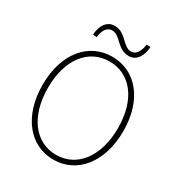

<svg xmlns="http://www.w3.org/2000/svg" viewBox="-212 -1060 1137 1216"><g transform="rotate(30 357.0 -451.5)"><path d="M357 13C529 13 652 -136 652 -365C652 -594 529 -739 357 -739C185 -739 62 -594 62 -365C62 -136 185 13 357 13ZM357 -22C204 -22 101 -157 101 -365C101 -573 204 -704 357 -704C510 -704 613 -573 613 -365C613 -157 510 -22 357 -22ZM443 -794C500 -794 531 -848 534 -912L506 -914C499 -861 476 -826 442 -826C379 -826 357 -916 272 -916C213 -916 183 -862 180 -799L208 -796C212 -849 238 -883 272 -883C334 -883 357 -794 443 -794Z"/></g></svg>

Font: Noto Sans JP Thin
Style: Regular
Weight: 100
Designer: Ryoko NISHIZUKA 西塚涼子 (kana, bopomofo & ideographs); Paul D. Hunt (Latin, Greek & Cyrillic); Sandoll Communications 산돌커뮤니
Foundry: Adobe
Version: Version 2.004;hotconv 1.0.118;makeotfexe 2.5.65603